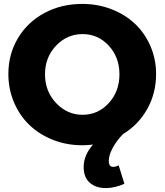

<svg xmlns="http://www.w3.org/2000/svg" viewBox="-20 -732 844 985"><path d="M780.8 -352.1Q780.8 -253.9 735.4 -172.9Q689.9 -91.8 610.8 -43.9Q577.6 -9.8 557.9 27.3Q538.1 64.5 538.1 92.8Q538.1 124 560.1 124Q574.7 124 588.9 116.2L618.2 210.9Q568.4 232.9 522.9 232.9Q471.7 232.9 440.4 205.3Q409.2 177.7 409.2 125Q409.2 64.5 457 9.8Q425.3 13.2 401.9 13.2Q321.8 13.2 251.5 -14.6Q181.2 -42.5 130.9 -90.8Q80.6 -139.2 51.8 -207Q22.9 -274.9 22.9 -352.1Q22.9 -454.1 72.3 -536.6Q121.6 -619.1 208.3 -665.5Q294.9 -711.9 401.9 -711.9Q481.9 -711.9 552.2 -684.6Q622.6 -657.2 672.9 -609.6Q723.1 -562 752 -495.1Q780.8 -428.2 780.8 -352.1ZM210.9 -351.1Q210.9 -263.7 267.8 -203.4Q324.7 -143.1 403.8 -143.1Q482.9 -143.1 537.8 -202.9Q592.8 -262.7 592.8 -351.1Q592.8 -438.5 537.8 -497.8Q482.9 -557.1 403.8 -557.1Q324.2 -557.1 267.6 -497.6Q210.9 -438 210.9 -351.1Z"/></svg>

Font: Montserrat-Arabic
Style: Bold
Weight: 700
Designer: Mohamed Gaber
Foundry: Kief Type Foundry
Version: Version 5.008;PS 005.008;hotconv 1.0.88;makeotf.lib2.5.64775